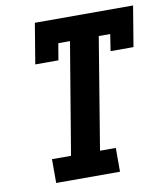

<svg xmlns="http://www.w3.org/2000/svg" viewBox="-82 -805 765 874"><g transform="rotate(-10 300.0 -367.5)"><path d="M107 0V-110H195L281 -625H227L214 -548H107L138 -735H592L561 -548H455L467 -625H414L329 -110H402V0Z"/></g></svg>

Font: Iosevka Curly Slab XBdEx
Style: Italic
Weight: 800
Width: 7
Italic angle: -9°
Monospace: yes
Designer: Belleve Invis
Foundry: Belleve Invis
Version: Version 11.1.0; ttfautohint (v1.8.3)